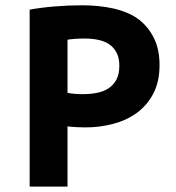

<svg xmlns="http://www.w3.org/2000/svg" viewBox="-20 -691 651 711"><path d="M89.8 0ZM89.8 -655.3Q132.8 -663.1 182.9 -667.2Q232.9 -671.4 284.7 -671.4Q312.5 -671.4 341.6 -668.7Q370.6 -666 398.4 -659.9Q426.3 -653.8 451.2 -643.3Q476.1 -632.8 496.1 -617.2Q529.8 -590.8 550.3 -549.3Q570.8 -507.8 570.8 -450.2Q570.8 -388.7 547.9 -344.7Q524.9 -300.8 486.6 -272.9Q448.2 -245.1 398.7 -232.2Q349.1 -219.2 296.4 -219.2Q291.5 -219.2 282.5 -219.5Q273.4 -219.7 263.7 -220.2Q253.9 -220.7 244.6 -221.4Q235.4 -222.2 230 -223.1V0H89.8ZM293.5 -548.3Q272.9 -548.3 257.1 -547.1Q241.2 -545.9 230 -543.9V-347.2Q233.9 -346.2 241.5 -345.2Q249 -344.2 257.3 -343.5Q265.6 -342.8 273.4 -342.5Q281.2 -342.3 285.6 -342.3Q313.5 -342.3 338.1 -346.9Q362.8 -351.6 381.3 -363.5Q399.9 -375.5 410.9 -395.8Q421.9 -416 421.9 -447.3Q421.9 -476.1 411.9 -495.6Q401.9 -515.1 384.5 -526.9Q367.2 -538.6 343.8 -543.5Q320.3 -548.3 293.5 -548.3Z"/></svg>

Font: PT Astra Sans
Style: Bold
Weight: 700
Designer: A.Korolkova, I. Chaeva
Foundry: ParaType Ltd
Version: Version 1.001; ttfautohint (v1.6)